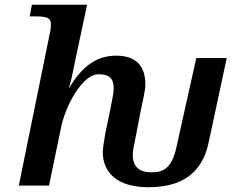

<svg xmlns="http://www.w3.org/2000/svg" viewBox="-20 -780 999 807"><path d="M858 -186 933 -536H805L721 -159C699 -56 648 -56 614 -56C560 -56 538 -85 538 -129C538 -139 541 -161 545 -177L571 -312C579 -352 591 -399 591 -425C591 -493 561 -546 468 -546C387 -546 324 -502 269 -407C277 -432 287 -478 295 -520L346 -760H114L105 -711H133C185 -711 194 -701 194 -675C194 -662 192 -651 186 -623L59 0H186L237 -246C257 -341 328 -468 394 -468C446 -468 458 -444 458 -407C458 -389 448 -343 442 -312L423 -221C420 -198 413 -171 412 -141C412 -50 479 7 604 7C779 7 838 -86 858 -186Z"/></svg>

Font: Noto Serif Semi
Style: Italic
Weight: 600
Italic angle: -12°
Designer: Monotype Design Team
Foundry: Monotype Imaging Inc.
Version: Version 1.901